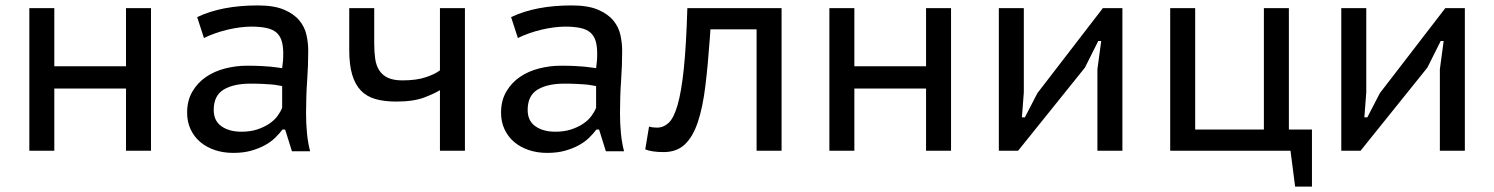

<svg xmlns="http://www.w3.org/2000/svg" viewBox="-20 -555 5502 707"><path d="M444 -229H180V0H88V-525H180V-311H444V-525H536V0H444Z M706 -492Q796 -535 929 -535Q989 -535 1025.5 -519.5Q1062 -504 1082 -480Q1102 -456 1108.5 -426.5Q1115 -397 1115 -368Q1115 -313 1111 -257.5Q1107 -202 1107 -137Q1107 -99 1110.5 -63.5Q1114 -28 1122 2H1055L1030 -78H1020Q1009 -63 993 -47.5Q977 -32 955 -20Q933 -8 904.5 0Q876 8 839 8Q802 8 771 -2.5Q740 -13 717.5 -32Q695 -51 682 -78.5Q669 -106 669 -140Q669 -185 688.5 -218Q708 -251 739 -272Q770 -293 809.5 -303Q849 -313 888 -313Q919 -313 940.5 -312Q962 -311 976.5 -309.5Q991 -308 1001 -306.5Q1011 -305 1019 -304Q1021 -319 1022 -330Q1023 -341 1023 -358Q1023 -386 1017 -405Q1011 -424 997.5 -435.5Q984 -447 961 -452Q938 -457 905 -457Q886 -457 863 -454Q840 -451 817 -445.5Q794 -440 771.5 -432Q749 -424 731 -415ZM1019 -238Q1011 -239 1002 -241Q993 -243 979.5 -244Q966 -245 947.5 -246Q929 -247 902 -247Q840 -247 803.5 -225Q767 -203 767 -150Q767 -110 795.5 -90Q824 -70 869 -70Q902 -70 927.5 -78.5Q953 -87 971.5 -99.5Q990 -112 1001.5 -127.5Q1013 -143 1019 -158Z M1358 -525V-396Q1358 -364 1361.5 -339Q1365 -314 1376.5 -296Q1388 -278 1408.5 -268.5Q1429 -259 1462 -259Q1513 -259 1547.5 -270.5Q1582 -282 1600 -296V-525H1692V0H1600V-223Q1581 -211 1542 -196Q1503 -181 1438 -181Q1396 -181 1363.5 -190Q1331 -199 1309.5 -221Q1288 -243 1277 -279.5Q1266 -316 1266 -371V-525Z M1862 -492Q1952 -535 2085 -535Q2145 -535 2181.5 -519.5Q2218 -504 2238 -480Q2258 -456 2264.5 -426.5Q2271 -397 2271 -368Q2271 -313 2267 -257.5Q2263 -202 2263 -137Q2263 -99 2266.5 -63.5Q2270 -28 2278 2H2211L2186 -78H2176Q2165 -63 2149 -47.5Q2133 -32 2111 -20Q2089 -8 2060.5 0Q2032 8 1995 8Q1958 8 1927 -2.5Q1896 -13 1873.5 -32Q1851 -51 1838 -78.5Q1825 -106 1825 -140Q1825 -185 1844.5 -218Q1864 -251 1895 -272Q1926 -293 1965.5 -303Q2005 -313 2044 -313Q2075 -313 2096.5 -312Q2118 -311 2132.5 -309.5Q2147 -308 2157 -306.5Q2167 -305 2175 -304Q2177 -319 2178 -330Q2179 -341 2179 -358Q2179 -386 2173 -405Q2167 -424 2153.5 -435.5Q2140 -447 2117 -452Q2094 -457 2061 -457Q2042 -457 2019 -454Q1996 -451 1973 -445.5Q1950 -440 1927.5 -432Q1905 -424 1887 -415ZM2175 -238Q2167 -239 2158 -241Q2149 -243 2135.5 -244Q2122 -245 2103.5 -246Q2085 -247 2058 -247Q1996 -247 1959.5 -225Q1923 -203 1923 -150Q1923 -110 1951.5 -90Q1980 -70 2025 -70Q2058 -70 2083.5 -78.5Q2109 -87 2127.5 -99.5Q2146 -112 2157.5 -127.5Q2169 -143 2175 -158Z M2766 -447H2596L2594 -417Q2587 -318 2577.5 -239.5Q2568 -161 2550 -106.5Q2532 -52 2502 -23.5Q2472 5 2424 5Q2402 5 2385 2.5Q2368 0 2356 -5L2370 -89Q2383 -85 2399 -85Q2423 -85 2442 -102.5Q2461 -120 2475 -168Q2489 -216 2498 -302Q2507 -388 2511 -525H2858V0H2766Z M3390 -229H3126V0H3034V-525H3126V-311H3390V-525H3482V0H3390Z M4021 -300 4035 -404H4024L3975 -306L3729 0H3658V-525H3750V-215L3743 -123H3754L3800 -212L4041 -525H4113V0H4021Z M4811 132H4749L4732 0H4289V-525H4381V-78H4634V-525H4726V-78H4811Z M5282 -300 5296 -404H5285L5236 -306L4990 0H4919V-525H5011V-215L5004 -123H5015L5061 -212L5302 -525H5374V0H5282Z"/></svg>

Font: PT Sans Caption
Style: Regular
Weight: 400
Designer: A.Korolkova, O.Umpeleva, V.Yefimov
Foundry: ParaType Ltd
Version: Version 2.004W OFL